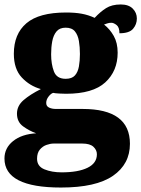

<svg xmlns="http://www.w3.org/2000/svg" viewBox="-34 -607 633 860"><path d="M239 233Q-14 233 -14 103Q-14 56 24.5 25Q63 -6 128 -10Q97 -21 69.5 -41Q42 -61 42 -98Q42 -133 71.5 -158.5Q101 -184 149 -208Q99 -222 63.5 -260Q28 -298 28 -366Q28 -455 84.5 -503Q141 -551 262 -551Q302 -551 332 -545.5Q362 -540 390 -527Q415 -554 441 -570.5Q467 -587 507 -587Q542 -587 560.5 -568.5Q579 -550 579 -524Q579 -498 562 -478Q545 -458 501 -458Q501 -485 488 -495Q475 -505 465 -505Q454 -505 446 -502Q438 -499 432 -497Q458 -477 475.5 -446Q493 -415 493 -371Q493 -289 437.5 -238Q382 -187 262 -187Q252 -187 232 -188Q212 -189 204 -191Q194 -188 183.5 -174.5Q173 -161 173 -146Q173 -131 186 -125Q199 -119 216 -119H336Q548 -119 548 37Q548 128 472 180.5Q396 233 239 233ZM260 -254Q288 -254 301.5 -269Q315 -284 319.5 -309.5Q324 -335 324 -365Q324 -396 319.5 -423Q315 -450 301.5 -466.5Q288 -483 260 -483Q233 -483 219 -466Q205 -449 200 -422Q195 -395 195 -364Q195 -320 207.5 -287Q220 -254 260 -254ZM242 165Q316 165 358 144.5Q400 124 400 84Q400 65 384.5 50.5Q369 36 335 36H206Q192 36 174.5 42Q157 48 144.5 63Q132 78 132 104Q132 138 165 151.5Q198 165 242 165Z"/></svg>

Font: Noto Serif Devanagari Black
Style: Regular
Weight: 900
Designer: Universal Thirst, Indian Type Foundry and the Monotype Design Team
Foundry: Monotype Imaging Inc.
Version: Version 2.004; ttfautohint (v1.8.4.7-5d5b)